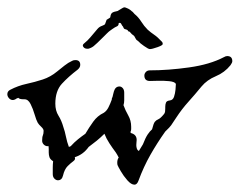

<svg xmlns="http://www.w3.org/2000/svg" viewBox="-21 -489 654 524"><path d="M357 4Q353 15 346 15Q337 15 326.5 3Q316 -9 308.5 -22Q301 -35 300 -38Q299 -40 299 -45Q299 -54 303 -59Q301 -63 299 -66.5Q297 -70 295 -73Q286 -85 277.5 -98Q269 -111 264 -124Q254 -114 243 -105Q232 -96 221 -88Q206 -67 183 -60Q186 -54 179 -49Q172 -44 163.5 -35.5Q155 -27 151 -10Q148 3 137 3Q132 3 127.5 -1.5Q123 -6 123 -14Q123 -23 123 -31.5Q123 -40 124 -49Q116 -54 114 -60Q112 -66 112 -73V-82Q112 -88 111 -91Q111 -91 110.5 -90.5Q110 -90 109 -90Q103 -90 98.5 -94.5Q94 -99 94 -105Q94 -115 96 -119.5Q98 -124 98 -132Q98 -137 91.5 -143Q85 -149 82 -154Q78 -161 73.5 -176.5Q69 -192 62.5 -205Q56 -218 46 -218H44Q32 -218 29 -222Q23 -220 21 -218Q17 -216 14 -216Q8 -216 3.5 -221Q-1 -226 -1 -232Q-1 -240 7 -244Q28 -255 51 -260Q74 -265 95.5 -272Q117 -279 135 -294Q145 -302 155 -310Q165 -318 176 -323Q179 -325 185 -325Q198 -325 198 -312Q198 -305 191 -299Q166 -280 148 -260.5Q130 -241 130 -206Q130 -187 138.5 -173.5Q147 -160 152 -142Q156 -131 159 -116Q162 -101 167 -88L172 -90Q182 -101 192 -109Q202 -117 212 -124Q222 -141 233.5 -157Q245 -173 262 -181Q270 -186 275 -196Q280 -206 284 -217Q284 -222 286 -224Q287 -229 288 -232.5Q289 -236 290 -240Q294 -253 305 -253Q310 -253 314 -248.5Q318 -244 318 -236V-229Q318 -222 318 -215Q318 -208 316 -202Q321 -188 329 -174Q337 -160 337 -143Q337 -140 337 -137Q337 -134 336 -131L335 -129L336 -126Q352 -122 352 -107Q352 -105 351.5 -101Q351 -97 351 -93Q351 -88 352.5 -83.5Q354 -79 358 -77L369 -95Q376 -113 382 -122Q388 -131 394 -136Q398 -152 401.5 -156.5Q405 -161 411 -163.5Q417 -166 426 -177Q429 -180 429.5 -184.5Q430 -189 430 -193V-197Q430 -204 432 -209Q434 -214 443 -215Q451 -216 454 -225Q457 -234 458 -244.5Q459 -255 459 -260Q456 -266 440.5 -267.5Q425 -269 409.5 -268.5Q394 -268 388 -268Q373 -268 373 -283Q373 -288 377 -292.5Q381 -297 388 -297Q438 -297 495 -305Q552 -313 590 -333Q595 -336 599 -336Q613 -336 613 -322Q613 -318 608 -311Q592 -291 568 -281Q544 -271 529 -253Q511 -231 493 -211Q475 -191 460 -168L452 -156Q446 -146 440.5 -140.5Q435 -135 430 -130Q408 -99 389.5 -66.5Q371 -34 357 4ZM388 -355Q384 -355 372 -363.5Q360 -372 358 -375Q355 -378 353 -379Q351 -380 349 -384Q346 -391 342.5 -393Q339 -395 335 -400Q333 -403 331 -403Q329 -403 328 -405Q328 -406 327.5 -406.5Q327 -407 327 -407Q323 -409 320 -409.5Q317 -410 315 -416Q312 -419 310 -423.5Q308 -428 303 -426Q303 -419 298 -417Q293 -415 286 -410L279 -405Q276 -403 270.5 -397.5Q265 -392 262 -389Q241 -368 234.5 -363Q228 -358 220 -356H217Q210 -356 206.5 -361Q203 -366 208 -370Q219 -379 225.5 -387Q232 -395 245 -410Q250 -416 257.5 -418.5Q265 -421 266 -424L270 -435Q273 -437 276.5 -439Q280 -441 280 -442Q281 -451 285 -454Q289 -457 300 -459Q302 -460 309 -464.5Q316 -469 318 -469Q321 -469 325 -467Q333 -464 339 -458Q341 -457 342.5 -455Q344 -453 346 -451Q357 -442 364.5 -430Q372 -418 382 -408Q391 -400 400 -394Q409 -388 421 -375Q423 -373 423 -370Q425 -366 409.5 -360.5Q394 -355 388 -355Z"/></svg>

Font: RU Serius
Style: Regular
Weight: 400
Designer: Robert E. Leuschke
Foundry: Robert E. Leuschke
Version: Version 1.011; ttfautohint (v1.8.3)